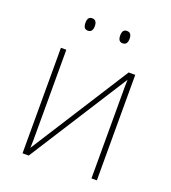

<svg xmlns="http://www.w3.org/2000/svg" viewBox="-131 -806 803 903"><g transform="rotate(20 271.0 -354.5)"><path d="M112 -528H85V0H116L431 -494Q430 -472 430 -459.5Q430 -447 430 -426V0H457V-528H424L111 -37Q112 -60 112 -74.5Q112 -89 112 -114ZM327 -678Q327 -647 350 -647Q374 -647 374 -678Q374 -709 350 -709Q327 -709 327 -678ZM153 -678Q153 -647 176 -647Q200 -647 200 -678Q200 -709 176 -709Q153 -709 153 -678Z"/></g></svg>

Font: Noto Sans Display Thin
Style: Regular
Weight: 250
Designer: Monotype Design Team
Foundry: Monotype Imaging Inc.
Version: Version 1.900